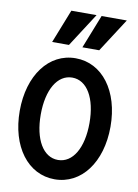

<svg xmlns="http://www.w3.org/2000/svg" viewBox="-105 -1048 809 1125"><g transform="rotate(10 300.0 -485.0)"><path d="M300 10C459 10 570 -138 570 -350C570 -562 459 -710 300 -710C141 -710 30 -562 30 -350C30 -138 141 10 300 10ZM300 -105C212 -105 155 -202 155 -350C155 -498 212 -595 300 -595C388 -595 445 -498 445 -350C445 -202 388 -105 300 -105ZM376 -980H226L147 -780H247ZM556 -980H406L327 -780H427Z"/></g></svg>

Font: CommitMono
Style: 700Regular
Weight: 700
Monospace: yes
Designer: Eigil Nikolajsen
Foundry: Eigil Nikolajsen
Version: Version 1.143